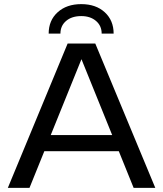

<svg xmlns="http://www.w3.org/2000/svg" viewBox="-20 -911 790 931"><path d="M733 0H628L556 -178H195L123 0H18L308 -700H442ZM524 -256 375 -624 226 -256ZM374 -833Q328 -833 300.5 -809.5Q273 -786 273 -748H216Q216 -812 259.5 -851.5Q303 -891 374 -891Q445 -891 488 -851.5Q531 -812 531 -748H473Q473 -786 445.5 -809.5Q418 -833 374 -833Z"/></svg>

Font: Goli
Style: Regular
Weight: 400
Designer: jaikishan Patel
Foundry: MagicType
Version: Version 1.000